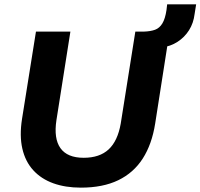

<svg xmlns="http://www.w3.org/2000/svg" viewBox="-20 -850 920 881"><path d="M351 11Q280 11 224.5 -9Q169 -29 132.5 -69Q96 -109 82.5 -168Q69 -227 81 -304L145 -705H303L239 -299Q226 -214 257.5 -170Q289 -126 364 -126Q437 -126 478.5 -164.5Q520 -203 534 -283L601 -705H758L692 -283Q677 -188 635 -122.5Q593 -57 522.5 -23Q452 11 351 11ZM721 -632 637 -688 640 -705Q671 -706 691.5 -713.5Q712 -721 725 -742.5Q738 -764 744 -804L747 -830H880L873 -786Q868 -744 847.5 -711.5Q827 -679 794.5 -658Q762 -637 721 -632Z"/></svg>

Font: Nunito Sans 10pt ExtraBold
Style: Italic
Weight: 800
Italic angle: -9°
Designer: Vernon Adams
Foundry: Vernon Adams
Version: Version 3.101;gftools[0.9.27]